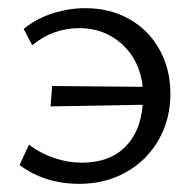

<svg xmlns="http://www.w3.org/2000/svg" viewBox="-20 -443 480 471"><path d="M28 -38 51 -88Q79 -67 112.5 -55.5Q146 -44 181 -44Q248 -44 286.5 -82Q325 -120 330 -186L104 -182L108 -232L330 -230Q323 -295 279.5 -334.5Q236 -374 175 -374Q110 -374 59 -332L38 -372Q70 -398 110 -410.5Q150 -423 189 -423Q250 -423 297.5 -396Q345 -369 371.5 -321Q398 -273 398 -213Q398 -150 369 -99.5Q340 -49 289 -20.5Q238 8 175 8Q90 8 28 -38Z"/></svg>

Font: LXGW Bright TC
Style: Regular
Weight: 400
Designer: Christian Thalmann (Catharsis Fonts)
Foundry: LXGW / Christian Thalmann (Catharsis Fonts) / Fontworks Inc.
Version: Version 5.501